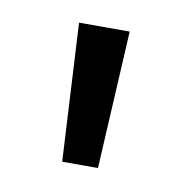

<svg xmlns="http://www.w3.org/2000/svg" viewBox="-39 -739 270 280"><g transform="rotate(10 95.5 -599.0)"><path d="M69 -497 58 -701H133L122 -497Z"/></g></svg>

Font: Red Hat Display
Style: Regular
Weight: 300
Designer: Pentagram, MCKL
Foundry: Pentagram, MCKL
Version: Version 1.023